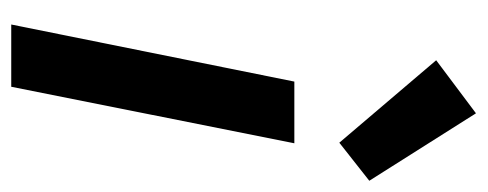

<svg xmlns="http://www.w3.org/2000/svg" viewBox="-276 -570 846 333"><g transform="rotate(90 146.5 -403.0)"><path d="M22 0 121 -491H228L130 0ZM227 -569 84 -737 176 -806 293 -621Z"/></g></svg>

Font: Source Sans Pro SemiBold
Style: Italic
Weight: 600
Italic angle: -11°
Designer: Paul D. Hunt
Foundry: Adobe Systems Incorporated
Version: Version 1.095;hotconv 1.0.109;makeotfexe 2.5.65596